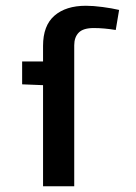

<svg xmlns="http://www.w3.org/2000/svg" viewBox="-20 -653 478 673"><path d="M130.9 -354.5 57.6 -357.4V-437.5H130.9V-492.2Q130.9 -563.5 170.9 -598.1Q210.9 -632.8 281.2 -632.8Q306.6 -632.8 339.8 -628.4Q373 -624 397.5 -618.2L385.7 -547.9Q344.7 -554.7 308.6 -554.7Q271.5 -554.7 255.9 -538.6Q240.2 -522.5 240.2 -494.1V0H130.9Z"/></svg>

Font: Sudo Var
Style: Regular
Weight: 400
Monospace: yes
Designer: Jens Kutilek
Foundry: Jens Kutilek
Version: Version 0.065;FEAKit 1.0